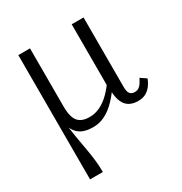

<svg xmlns="http://www.w3.org/2000/svg" viewBox="-182 -670 997 1053"><g transform="rotate(-30 317.0 -143.5)"><path d="M529 10Q497 10 474.5 -2.5Q452 -15 440 -41Q428 -67 426 -107L422 -120V-537H497V-96Q497 -66 507 -54Q517 -42 537 -42Q552 -42 562.5 -49Q573 -56 581 -68.5Q589 -81 597 -97L634 -72Q624 -46 609 -27.5Q594 -9 574.5 0.5Q555 10 529 10ZM158 -537V-169Q158 -126 167.5 -99Q177 -72 198.5 -59.5Q220 -47 254 -47Q289 -47 321 -62.5Q353 -78 383 -107.5Q413 -137 442 -181L457 -149Q424 -97 389.5 -61Q355 -25 319 -7Q283 11 244 11Q216 11 193.5 5Q171 -1 154 -15Q137 -29 125.5 -52.5Q114 -76 107 -110L115 -147Q118 -102 123 -64Q128 -26 133.5 6.5Q139 39 144.5 69.5Q150 100 154.5 128.5Q159 157 162 186.5Q165 216 165 250H84V-537Z"/></g></svg>

Font: Roboto Serif Light
Style: Regular
Weight: 300
Designer: Greg Gazdowicz
Foundry: Commercial Type
Version: Version 1.008